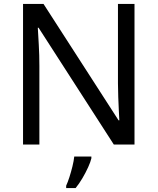

<svg xmlns="http://www.w3.org/2000/svg" viewBox="-20 -734 800 975"><path d="M663 0H558L176 -593H172Q174 -558 177 -506Q180 -454 180 -399V0H97V-714H201L582 -123H586Q585 -139 583.5 -171Q582 -203 580.5 -241Q579 -279 579 -311V-714H663ZM444 70Q440 88 427.5 115.5Q415 143 398.5 171Q382 199 364 221H316V209Q324 192 332.5 165.5Q341 139 348 110.5Q355 82 357 61H444Z"/></svg>

Font: Noto Serif Ottoman Siyaq
Style: Regular
Weight: 400
Designer: Sérgio Martins
Version: Version 1.005; ttfautohint (v1.8.4.7-5d5b)